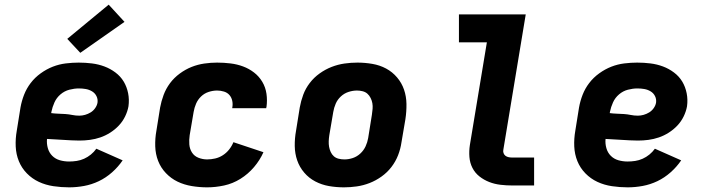

<svg xmlns="http://www.w3.org/2000/svg" viewBox="-20 -797 3040 825"><path d="M277 8Q243 8 209.5 3Q176 -2 147 -15.5Q118 -29 95.5 -52Q73 -75 61 -104.5Q49 -134 47.5 -167.5Q46 -201 52 -235L68 -335Q73 -363 83.5 -390Q94 -417 112 -440.5Q130 -464 155 -482Q180 -500 207 -510.5Q234 -521 262.5 -524.5Q291 -528 318 -528Q347 -528 375 -524.5Q403 -521 428.5 -511.5Q454 -502 476 -485.5Q498 -469 511.5 -446.5Q525 -424 530.5 -396.5Q536 -369 532 -340Q528 -318 517.5 -296.5Q507 -275 490.5 -257.5Q474 -240 453.5 -227Q433 -214 411 -206.5Q389 -199 366.5 -196Q344 -193 321 -193Q304 -193 286.5 -194Q269 -195 251.5 -196Q234 -197 217 -198Q200 -199 182 -200Q180 -180 185.5 -160.5Q191 -141 204.5 -127.5Q218 -114 237 -108.5Q256 -103 277 -103Q293 -103 309.5 -105.5Q326 -108 341.5 -115Q357 -122 370.5 -133Q384 -144 394 -158L507 -108Q488 -80 461.5 -56.5Q435 -33 404.5 -18.5Q374 -4 341.5 2Q309 8 277 8ZM321 -300Q333 -300 345.5 -303.5Q358 -307 369.5 -314Q381 -321 389 -332.5Q397 -344 399 -356Q401 -371 394.5 -384Q388 -397 375.5 -404.5Q363 -412 348.5 -414.5Q334 -417 319 -417Q299 -417 278 -411.5Q257 -406 240 -391.5Q223 -377 214 -357Q205 -337 201 -317L200 -311Q215 -309 230.5 -308.5Q246 -308 261 -307Q276 -306 290.5 -303Q305 -300 321 -300ZM325 -570 269 -630 447 -777 515 -703Z M870 8Q837 8 804 2.5Q771 -3 743 -16.5Q715 -30 693 -53Q671 -76 659.5 -105.5Q648 -135 647 -168.5Q646 -202 652 -235L668 -335Q673 -362 683 -389Q693 -416 710.5 -439.5Q728 -463 752.5 -481Q777 -499 803.5 -509.5Q830 -520 858 -524Q886 -528 913 -528Q942 -528 970.5 -524.5Q999 -521 1024.5 -511.5Q1050 -502 1071.5 -485.5Q1093 -469 1107 -445.5Q1121 -422 1125 -394Q1129 -366 1125 -337Q1124 -336 1124 -334.5Q1124 -333 1124 -332H978Q978 -332 978 -332.5Q978 -333 978 -334Q981 -349 978 -363.5Q975 -378 966 -388.5Q957 -399 942.5 -403.5Q928 -408 913 -408Q895 -408 876.5 -402Q858 -396 844 -382.5Q830 -369 822.5 -351.5Q815 -334 812 -316L795 -216Q792 -196 793.5 -176.5Q795 -157 805 -141.5Q815 -126 833 -119Q851 -112 870 -112Q887 -112 904.5 -116Q922 -120 937.5 -130Q953 -140 964.5 -154.5Q976 -169 983 -186L1112 -143Q1097 -109 1071.5 -79Q1046 -49 1013 -28.5Q980 -8 943 0Q906 8 870 8Z M1458 8Q1425 8 1393.5 2.5Q1362 -3 1334.5 -17.5Q1307 -32 1287 -55.5Q1267 -79 1257 -108Q1247 -137 1246.5 -169.5Q1246 -202 1252 -235L1268 -335Q1273 -363 1283 -390Q1293 -417 1311 -440.5Q1329 -464 1353.5 -481.5Q1378 -499 1405 -509.5Q1432 -520 1460 -524Q1488 -528 1516 -528Q1548 -528 1580 -522.5Q1612 -517 1639 -502.5Q1666 -488 1686 -464.5Q1706 -441 1716 -412Q1726 -383 1726.5 -350.5Q1727 -318 1722 -285L1705 -185Q1701 -157 1690.5 -130Q1680 -103 1662 -79.5Q1644 -56 1619.5 -38.5Q1595 -21 1568 -10.5Q1541 0 1513 4Q1485 8 1458 8ZM1460 -112Q1478 -112 1496 -118Q1514 -124 1528.5 -137.5Q1543 -151 1551 -168.5Q1559 -186 1562 -204L1578 -304Q1580 -317 1581 -329.5Q1582 -342 1580 -353.5Q1578 -365 1572.5 -376Q1567 -387 1558.5 -394.5Q1550 -402 1538 -405Q1526 -408 1514 -408Q1496 -408 1477.5 -402Q1459 -396 1444.5 -382.5Q1430 -369 1422.5 -351.5Q1415 -334 1412 -316L1395 -216Q1393 -203 1392.5 -190.5Q1392 -178 1394 -166.5Q1396 -155 1401 -144Q1406 -133 1414.5 -125.5Q1423 -118 1435 -115Q1447 -112 1460 -112Z M2182 0Q2156 0 2130.5 -3Q2105 -6 2082 -15Q2059 -24 2040 -39Q2021 -54 2010 -75.5Q1999 -97 1997 -122.5Q1995 -148 1999 -174L2072 -615H1952V-735H2239L2143 -155Q2141 -147 2143.5 -139.5Q2146 -132 2152 -127.5Q2158 -123 2166 -121.5Q2174 -120 2182 -120H2275V0Z M2677 8Q2643 8 2609.5 3Q2576 -2 2547 -15.5Q2518 -29 2495.5 -52Q2473 -75 2461 -104.5Q2449 -134 2447.5 -167.5Q2446 -201 2452 -235L2468 -335Q2473 -363 2483.5 -390Q2494 -417 2512 -440.5Q2530 -464 2555 -482Q2580 -500 2607 -510.5Q2634 -521 2662.5 -524.5Q2691 -528 2718 -528Q2747 -528 2775 -524.5Q2803 -521 2828.5 -511.5Q2854 -502 2876 -485.5Q2898 -469 2911.5 -446.5Q2925 -424 2930.5 -396.5Q2936 -369 2932 -340Q2928 -318 2917.5 -296.5Q2907 -275 2890.5 -257.5Q2874 -240 2853.5 -227Q2833 -214 2811 -206.5Q2789 -199 2766.5 -196Q2744 -193 2721 -193Q2704 -193 2686.5 -194Q2669 -195 2651.5 -196Q2634 -197 2617 -198Q2600 -199 2582 -200Q2580 -180 2585.5 -160.5Q2591 -141 2604.5 -127.5Q2618 -114 2637 -108.5Q2656 -103 2677 -103Q2693 -103 2709.5 -105.5Q2726 -108 2741.5 -115Q2757 -122 2770.5 -133Q2784 -144 2794 -158L2907 -108Q2888 -80 2861.5 -56.5Q2835 -33 2804.5 -18.5Q2774 -4 2741.5 2Q2709 8 2677 8ZM2721 -300Q2733 -300 2745.5 -303.5Q2758 -307 2769.5 -314Q2781 -321 2789 -332.5Q2797 -344 2799 -356Q2801 -371 2794.5 -384Q2788 -397 2775.5 -404.5Q2763 -412 2748.5 -414.5Q2734 -417 2719 -417Q2699 -417 2678 -411.5Q2657 -406 2640 -391.5Q2623 -377 2614 -357Q2605 -337 2601 -317L2600 -311Q2615 -309 2630.5 -308.5Q2646 -308 2661 -307Q2676 -306 2690.5 -303Q2705 -300 2721 -300Z"/></svg>

Font: Iosevka SS04 Heavy Extended
Style: Italic
Weight: 900
Width: 7
Italic angle: -9°
Monospace: yes
Designer: Belleve Invis
Foundry: Belleve Invis
Version: Version 19.0.0; ttfautohint (v1.8.4)